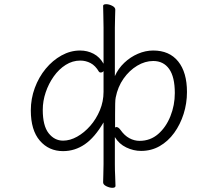

<svg xmlns="http://www.w3.org/2000/svg" viewBox="-20 -725 1040 916"><path d="M474 -141Q432 -69 384.5 -36.5Q337 -4 281 -4Q213 -4 170 -54Q127 -104 127 -198Q127 -254 146 -305.5Q165 -357 198 -397Q231 -437 273.5 -460.5Q316 -484 362 -484Q397 -484 426.5 -468.5Q456 -453 474 -421V-594Q474 -623 473 -652Q472 -681 472 -697Q472 -705 487 -705Q500 -705 515 -697.5Q530 -690 530 -679Q530 -668 529 -643.5Q528 -619 528 -593V-362Q544 -398 573 -425.5Q602 -453 638 -468.5Q674 -484 711 -484Q788 -484 830 -432Q872 -380 872 -286Q872 -232 856 -181.5Q840 -131 811 -91Q782 -51 742 -28Q702 -5 653 -5Q617 -5 582.5 -21.5Q548 -38 528 -71V59Q528 89 529.5 117Q531 145 531 162Q531 171 516 171Q503 171 487.5 163.5Q472 156 472 145Q472 134 473 107Q474 80 474 58ZM474 -386Q469 -379 460 -379Q455 -379 452 -383Q435 -412 412 -424Q389 -436 363 -436Q326 -436 293.5 -415.5Q261 -395 236.5 -360.5Q212 -326 198 -284.5Q184 -243 184 -201Q184 -125 212 -89.5Q240 -54 281 -54Q314 -54 348 -73Q382 -92 410.5 -124.5Q439 -157 456.5 -199Q474 -241 474 -287ZM529 -117Q533 -119 535 -119Q545 -119 555 -105Q574 -78 597.5 -65.5Q621 -53 646 -53Q697 -53 734.5 -85.5Q772 -118 793 -170.5Q814 -223 814 -281Q814 -358 787 -396Q760 -434 711 -434Q672 -434 634.5 -411.5Q597 -389 569.5 -350Q542 -311 532 -260Q530 -252 529.5 -230Q529 -208 529 -179Z"/></svg>

Font: Moon Stars Kai T HW Light
Style: Regular
Weight: 300
Designer: GuiWonder
Version: Version 1.101